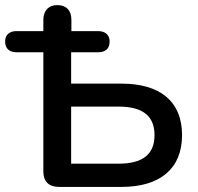

<svg xmlns="http://www.w3.org/2000/svg" viewBox="-28 -733 775 753"><path d="M203 0H449C599 0 686 -71 686 -203C686 -336 599 -405 449 -405H251V-528H357C385 -528 402 -542 402 -570C402 -596 385 -611 357 -611H252V-655C252 -692 232 -713 197 -713C163 -713 142 -692 142 -655V-611H36C9 -611 -8 -596 -8 -570C-8 -543 9 -528 36 -528H142V-60C142 -21 164 0 203 0ZM436 -91H251V-315H436C531 -315 578 -279 578 -203C578 -127 531 -91 436 -91Z"/></svg>

Font: SN Pro Medium
Style: Regular
Weight: 500
Designer: Tobias Whetton
Foundry: Supernotes
Version: Version 1.003;Glyphs 3.3 (3324)